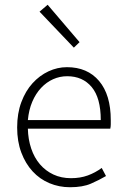

<svg xmlns="http://www.w3.org/2000/svg" viewBox="-20 -774 523 806"><path d="M274 12Q228 12 187.5 -5Q147 -22 117 -54.5Q87 -87 69.5 -133.5Q52 -180 52 -239Q52 -298 69.5 -345Q87 -392 116.5 -424.5Q146 -457 183.5 -474.5Q221 -492 261 -492Q347 -492 396 -434Q445 -376 445 -270Q445 -261 445 -252Q445 -243 443 -234H97Q98 -189 111 -150.5Q124 -112 147.5 -84.5Q171 -57 204 -41.5Q237 -26 278 -26Q317 -26 348.5 -37.5Q380 -49 407 -69L425 -35Q396 -18 361.5 -3Q327 12 274 12ZM97 -270H403Q403 -363 365 -408.5Q327 -454 262 -454Q231 -454 203 -441.5Q175 -429 152.5 -405Q130 -381 115.5 -347Q101 -313 97 -270ZM290 -574 146 -725 180 -754 314 -597Z"/></svg>

Font: hySource Sans Pro Light
Style: Regular
Weight: 300
Designer: Paul D. Hunt
Foundry: Adobe Systems Incorporated
Version: Version 2.021;PS 2.000;hotconv 1.0.86;makeotf.lib2.5.63406